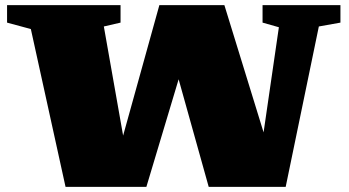

<svg xmlns="http://www.w3.org/2000/svg" viewBox="-20 -727 1356 747"><path d="M792 0 675 -418.5 549.5 0H235L100 -614L7.5 -639V-707H449V-639L384 -624L459 -199.5L600 -707H853L1005.5 -212L1065 -621L1001.5 -639V-707H1304.5V-639L1220.5 -624L1091.5 0Z"/></svg>

Font: Newsreader 6pt ExtraBold
Style: Regular
Weight: 800
Designer: Hugues Gentile
Foundry: Production Type
Version: Version 1.003; ttfautohint (v1.8.3)